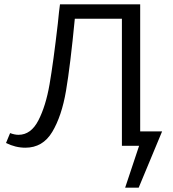

<svg xmlns="http://www.w3.org/2000/svg" viewBox="-20 -678 803 893"><path d="M625 195H562L627 0H547V-591H328Q307 -373 287 -255.5Q267 -138 223 -64.5Q179 9 98 9Q52 9 8 -13L27 -59Q48 -51 66 -51Q124 -51 158.5 -118Q193 -185 210.5 -286Q228 -387 249 -569Q255 -631 259 -658H632V-67H734Z"/></svg>

Font: Ysabeau Infant Medium
Style: Regular
Weight: 500
Designer: Christian Thalmann (Catharsis Fonts)
Version: Version 0.003